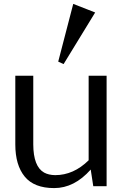

<svg xmlns="http://www.w3.org/2000/svg" viewBox="-20 -962 631 992"><path d="M59.1 0ZM308.6 -630.9 280.8 -643.6 358.4 -941.9 471.7 -897.5ZM265.1 -57.1Q359.9 -57.1 438 -133.8V-570.8H530.8V0H461.9L448.7 -85.9Q363.8 9.8 260 9.8Q156.2 9.8 107.7 -49.6Q59.1 -108.9 59.1 -215.8V-570.8H151.9V-215.8Q152.3 -101.6 208 -70.3Q231.4 -57.6 265.1 -57.1Z"/></svg>

Font: Dhyana
Style: Regular
Weight: 400
Foundry: Vernon Adams
Version: Version 1.002; ttfautohint (v0.8.51-6076)